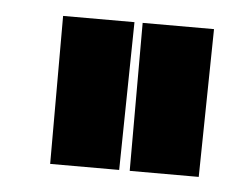

<svg xmlns="http://www.w3.org/2000/svg" viewBox="-32 -771 430 327"><g transform="rotate(5 183.0 -607.5)"><path d="M182 -481H64V-734H186ZM318 -481H200V-734H322Z"/></g></svg>

Font: Josefin Sans
Style: Bold
Weight: 700
Designer: Santiago Orozco
Foundry: Typemade
Version: Version 2.000